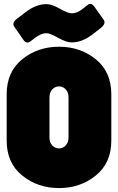

<svg xmlns="http://www.w3.org/2000/svg" viewBox="-20 -948 601 978"><path d="M14 -468Q14 -582 93 -646Q172 -710 281 -710Q389 -710 468 -646Q547 -582 547 -468V-232Q547 -118 468 -54Q389 10 281 10Q172 10 93 -54Q14 -118 14 -232ZM52 -813Q40 -833 67 -853L109 -885Q163 -927 217 -927Q244 -927 285 -903.5Q326 -880 346 -880Q372 -880 400 -902L424 -921Q444 -938 460 -915L509 -846Q520 -827 494 -806L453 -774Q399 -732 345 -732Q318 -732 276 -755.5Q234 -779 216 -779Q191 -779 161 -757L136 -738Q116 -722 100 -744ZM232 -248Q232 -222 246.5 -207Q261 -192 281 -192Q300 -192 314.5 -207Q329 -222 329 -248V-452Q329 -478 314.5 -493Q300 -508 281 -508Q261 -508 246.5 -493Q232 -478 232 -452Z"/></svg>

Font: LT Crewmate
Style: Regular
Weight: 400
Designer: Daniel Lyons
Foundry: LyonsType
Version: Version 1.001;FEAKit 1.0